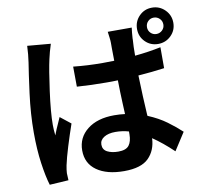

<svg xmlns="http://www.w3.org/2000/svg" viewBox="-95 -962 1190 1120"><g transform="rotate(-10 500.0 -402.0)"><path d="M121 -766 259 -754Q253 -737 245.5 -709Q238 -681 235 -666Q222 -609 205 -484.5Q188 -360 188 -286Q188 -258 192 -223Q205 -258 220 -290Q228 -307 235 -324L297 -275Q275 -212 255 -147Q235 -82 226 -39Q224 -28 222 -15Q220 -2 220 6Q221 15 221 27Q221 38 222 48L110 55Q94 3 82.5 -78.5Q71 -160 71 -260Q71 -372 86.5 -490Q102 -608 112 -669Q119 -715 121 -766ZM619 -155V-171Q581 -182 540 -182Q498 -182 472.5 -166Q447 -150 447 -123Q447 -93 473 -79.5Q499 -66 538 -66Q584 -66 601.5 -89Q619 -112 619 -155ZM885 -623V-499Q813 -489 730 -483Q734 -351 740 -255Q741 -249 741 -242Q804 -216 851 -181.5Q898 -147 933 -114L866 -10Q804 -69 745 -109Q742 -37 697.5 7.5Q653 52 552 52Q450 52 390.5 10Q331 -32 331 -109Q331 -185 390.5 -232Q450 -279 550 -279Q583 -279 614 -275Q613 -306 611 -340Q608 -407 607 -476Q589 -476 571 -475Q554 -475 537 -475Q452 -475 365 -481L364 -600Q449 -591 537 -591Q572 -591 606 -592Q606 -635 605 -666Q605 -687 605 -700Q605 -712 602.5 -730.5Q600 -749 598 -765H740Q736 -735 734 -702Q734 -698 734 -694Q731 -657 731 -600Q813 -608 885 -623ZM876 -703Q896 -703 910.5 -717Q925 -731 925 -751Q925 -772 910.5 -786Q896 -800 876 -800Q856 -800 842 -786Q828 -772 828 -751Q828 -731 842 -717Q856 -703 876 -703ZM876 -859Q921 -859 952.5 -827.5Q984 -796 984 -751Q984 -706 952.5 -675Q921 -644 876 -644Q831 -644 800 -675Q769 -706 769 -751Q769 -796 800 -827.5Q831 -859 876 -859Z"/></g></svg>

Font: Source Han Sans CN Bold
Style: Bold
Weight: 700
Designer: Ryoko NISHIZUKA 西塚涼子 (kana & ideographs); Paul D. Hunt (Latin, Greek & Cyrillic); Wenlong ZHANG 张文龙 (bopomofo); Sandoll 
Foundry: Adobe Systems Incorporated
Version: Version 1.00;May 30, 2023;FontCreator 11.5.0.2422 32-bit